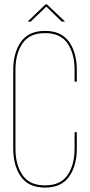

<svg xmlns="http://www.w3.org/2000/svg" viewBox="-20 -845 408 870"><path d="M190 -815 119 -747H105L186 -825H193L275 -747H260ZM328 -528V-475H318V-528Q318 -602 286 -648.5Q254 -695 184 -695Q114 -695 82 -648.5Q50 -602 50 -528V-172Q50 -98 82 -51.5Q114 -5 184 -5Q254 -5 286 -51.5Q318 -98 318 -172V-246H328V-172Q328 -94 293 -44.5Q258 5 184 5Q110 5 75 -44.5Q40 -94 40 -172V-528Q40 -606 75 -655.5Q110 -705 184 -705Q258 -705 293 -655.5Q328 -606 328 -528Z"/></svg>

Font: Bebas Neue Thin
Style: Regular
Weight: 200
Designer: Ryoichi Tsunekawa
Foundry: Ryoichi Tsunekawa
Version: Version 1.003;PS 001.003;hotconv 1.0.70;makeotf.lib2.5.58329